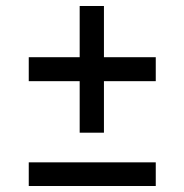

<svg xmlns="http://www.w3.org/2000/svg" viewBox="-20 -621 615 641"><path d="M246 -178V-350H76V-430H246V-601H327V-430H500V-350H327V-178ZM76 0V-79H500V0Z"/></svg>

Font: Saira Expanded Medium
Style: Regular
Weight: 500
Width: 7
Designer: Hector Gatti with collaboration of the Omnibus-Type team
Foundry: Omnibus-Type
Version: Version 1.100; ttfautohint (v1.8.3)